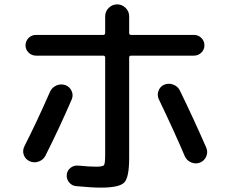

<svg xmlns="http://www.w3.org/2000/svg" viewBox="-20 -820 1040 880"><path d="M419 -56Q451 -56 456.5 -63Q462 -70 462 -109V-556Q462 -565 453 -565H145Q125 -565 111 -579Q97 -593 97 -612Q97 -632 111 -646Q125 -660 145 -660H453Q462 -660 462 -669V-745Q462 -768 478.5 -784Q495 -800 517 -800Q539 -800 555.5 -784Q572 -768 572 -745V-669Q572 -660 581 -660H869Q889 -660 903 -646Q917 -632 917 -612Q917 -593 903 -579Q889 -565 869 -565H581Q572 -565 572 -556V-95Q572 -7 549.5 16.5Q527 40 442 40Q401 40 328 33Q309 31 296.5 15.5Q284 0 286 -20Q288 -39 303.5 -51Q319 -63 339 -61Q391 -56 419 -56ZM92 -150Q150 -264 209 -399Q218 -419 238 -428Q258 -437 279 -430Q299 -423 308 -403.5Q317 -384 309 -365Q253 -235 188 -106Q178 -87 157 -79.5Q136 -72 116 -81Q96 -90 89 -110Q82 -130 92 -150ZM804 -406Q866 -279 925 -144Q934 -124 925.5 -103.5Q917 -83 897 -75Q877 -67 856.5 -75.5Q836 -84 827 -104Q783 -208 708 -365Q699 -384 706.5 -404Q714 -424 733 -432Q753 -440 773.5 -432.5Q794 -425 804 -406Z"/></svg>

Font: Rounded Mplus 1c Medium
Style: Regular
Weight: 500
Version: Version 1.059.20150529